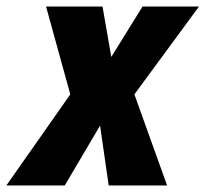

<svg xmlns="http://www.w3.org/2000/svg" viewBox="-22 -570 642 590"><path d="M194 -280 119.5 -550H293L320 -395L416 -550H589.5L391 -280L491.5 0H312L285.5 -184L177 0H-2.5Z"/></svg>

Font: JuliaMono Black
Style: Italic
Weight: 900
Italic angle: -9°
Monospace: yes
Designer: cormullion
Foundry: corm
Version: Version 0.057; ttfautohint (v1.8.4)